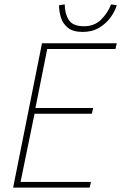

<svg xmlns="http://www.w3.org/2000/svg" viewBox="-20 -858 554 878"><path d="M40 0 172 -660H514L508 -634H196L142 -364H406L400 -338H138L74 -26H396L390 0ZM358 -712Q314 -712 290.5 -731Q267 -750 258.5 -778Q250 -806 250 -834L276 -838Q276 -796 294.5 -767Q313 -738 364 -738Q412 -738 442.5 -768.5Q473 -799 488 -838L514 -834Q506 -807 486 -779Q466 -751 434 -731.5Q402 -712 358 -712Z"/></svg>

Font: Source Sans 3 VF
Style: Italic
Weight: 200
Italic angle: -11°
Designer: Paul D. Hunt
Foundry: Adobe Systems Incorporated
Version: Version 3.042;hotconv 1.0.118;makeotfexe 2.5.65603